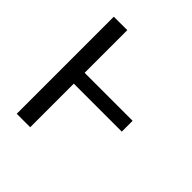

<svg xmlns="http://www.w3.org/2000/svg" viewBox="-193 -872 1017 1017"><g transform="rotate(45 315.5 -363.5)"><path d="M545.5 -407.7H186.1V-727.3H85.2V0H186.1V-326.7H545.5Z"/></g></svg>

Font: Karasuma Gothic
Style: Regular
Weight: 400
Designer: Rasmus Andersson, Ryoko Nishizuka
Foundry: Genbu
Version: Version 1.00